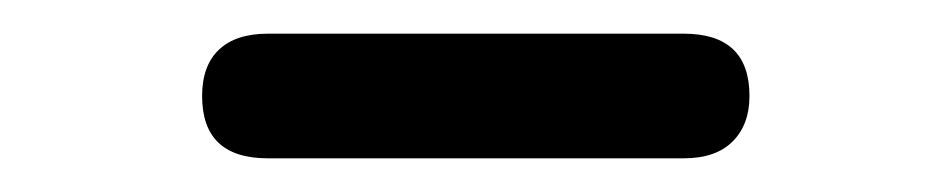

<svg xmlns="http://www.w3.org/2000/svg" viewBox="-20 -710 565 114"><path d="M139 -616Q100 -616 100 -653Q100 -671 110 -680.5Q120 -690 139 -690H386Q425 -690 425 -653Q425 -636 415 -626Q405 -616 386 -616Z"/></svg>

Font: Nunito
Style: Bold
Weight: 700
Designer: Vernon Adams
Foundry: Vernon Adams
Version: Version 3.602